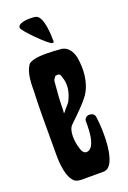

<svg xmlns="http://www.w3.org/2000/svg" viewBox="-141 -768 542 816"><g transform="rotate(-20 130.5 -359.5)"><path d="M141 -333C134 -320 121 -310 114 -299C107 -289 104 -289 107 -303C107 -340 110 -385 114 -426C114 -436 117 -443 124 -449C124 -453 127 -453 127 -453C141 -456 148 -453 151 -439C165 -402 158 -368 141 -333ZM52 -6C59 -3 66 0 80 0H179C247 0 237 -187 230 -224C230 -241 219 -248 206 -248H199C189 -245 182 -238 182 -228C182 -197 182 -146 165 -119C158 -108 149 -103 140 -103C130 -103 121 -112 117 -129C107 -156 100 -214 124 -235C155 -265 192 -299 216 -333C247 -381 250 -443 240 -497C233 -524 216 -552 182 -552C169 -553 146 -555 122 -555C87 -555 49 -551 39 -535C18 -504 18 -453 18 -419C15 -371 15 -279 15 -136C15 -102 18 -30 52 -6ZM169 -591C169 -620 167 -705 136 -716C128 -719 114 -719 106 -719C92 -719 53 -717 53 -696C53 -684 147 -588 162 -588H166Z"/></g></svg>

Font: DisSenso
Style: Regular
Weight: 400
Version: Version 1.150